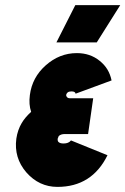

<svg xmlns="http://www.w3.org/2000/svg" viewBox="-20 -720 491 752"><path d="M345 -335H254Q247 -335 243 -339Q239 -343 239 -348Q241 -355 245 -358Q250 -362 260 -362Q275 -362 276 -353L417 -405Q412 -429 400.5 -448Q389 -467 370 -482Q333 -512 281 -512Q213 -512 159 -464Q106 -417 97 -348Q92 -311 102 -282Q91 -272 81.5 -261Q72 -250 65 -238Q49 -211 44 -177Q34 -102 83 -45Q133 12 205 12Q340 12 401 -112L258 -170Q249 -158 229 -158Q215 -158 209 -164Q205 -168 206 -177Q208 -183 210 -187Q218 -195 234 -195H325ZM201 -554H359L451 -700H275Z"/></svg>

Font: Unageo
Style: Black-Italic
Weight: 900
Designer: Richard Sepsi
Foundry: Richard Sepsi
Version: Version 2.000